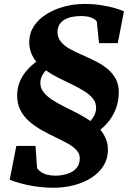

<svg xmlns="http://www.w3.org/2000/svg" viewBox="-20 -838 646 952"><path d="M515 -90.5Q514 -48.5 492.5 -14.8Q471 19 434 43Q397 67 348.2 80Q299.5 93 244 93Q208.5 93 175.5 89Q142.5 85 114.2 78.8Q86 72.5 64 65.8Q42 59 28 54L61 -114.5H156L164 -4Q171 6.5 183.5 15Q196 23.5 214 28.2Q232 33 255 33Q282.5 33 310 25.2Q337.5 17.5 356 -1Q374.5 -19.5 375.5 -51Q376.5 -75 359.8 -93.2Q343 -111.5 314.8 -127Q286.5 -142.5 253 -158.5Q219.5 -174.5 186 -193.2Q152.5 -212 124.8 -236.2Q97 -260.5 80.5 -293.2Q64 -326 65 -371Q66.5 -407.5 80 -437.5Q93.5 -467.5 114.8 -491Q136 -514.5 160 -532Q143 -553 133.8 -577.5Q124.5 -602 125 -632.5Q126 -675.5 149 -709.8Q172 -744 211 -768.2Q250 -792.5 298.5 -805.5Q347 -818.5 399.5 -818.5Q444.5 -818.5 484 -812Q523.5 -805.5 552.2 -797Q581 -788.5 594.5 -781.5L564 -624H471L460 -731.5Q455 -739 444.2 -745.2Q433.5 -751.5 418.2 -755Q403 -758.5 383.5 -758.5Q362.5 -758.5 341.8 -755Q321 -751.5 304 -742.8Q287 -734 276.5 -718.8Q266 -703.5 265 -681Q264.5 -653 280.8 -632.5Q297 -612 324.2 -596.5Q351.5 -581 384.5 -566.8Q417.5 -552.5 450.5 -536.2Q483.5 -520 510.5 -498.5Q537.5 -477 553.8 -447Q570 -417 569 -375.5Q567.5 -333 554.5 -299Q541.5 -265 521 -239Q500.5 -213 477.5 -195Q495.5 -173 505.8 -147.5Q516 -122 515 -90.5ZM456.5 -303Q457 -329 440.5 -349.5Q424 -370 396.2 -387Q368.5 -404 335.2 -420Q302 -436 268.5 -452.8Q235 -469.5 207.5 -489Q196.5 -477.5 188.8 -462.8Q181 -448 180 -428.5Q179.5 -402 195.8 -381.2Q212 -360.5 239.5 -342.8Q267 -325 300.2 -308.5Q333.5 -292 367 -274.8Q400.5 -257.5 428.5 -238Q440.5 -251.5 448.2 -266.8Q456 -282 456.5 -303Z"/></svg>

Font: Merriweather 48pt Black
Style: Italic
Weight: 900
Italic angle: -7.8°
Version: Version 2.101